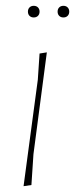

<svg xmlns="http://www.w3.org/2000/svg" viewBox="-20 -636 258 660"><path d="M95 -106 88 0 61 4 110 -362 116 -452 141 -456ZM116 -596Q116 -587 110.5 -581.5Q105 -576 96 -576Q87 -576 81.5 -581.5Q76 -587 76 -596Q76 -605 81.5 -610.5Q87 -616 96 -616Q105 -616 110.5 -610.5Q116 -605 116 -596ZM218 -596Q218 -587 212.5 -581.5Q207 -576 198 -576Q189 -576 183.5 -581.5Q178 -587 178 -596Q178 -605 183.5 -610.5Q189 -616 198 -616Q207 -616 212.5 -610.5Q218 -605 218 -596Z"/></svg>

Font: Luna Sans Thin
Style: Italic
Weight: 250
Italic angle: -7°
Designer: Juan Pablo del Peral
Foundry: Huerta Tipografica
Version: Version 2.001; ttfautohint (v1.5)